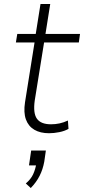

<svg xmlns="http://www.w3.org/2000/svg" viewBox="-20 -663 428 967"><path d="M227 8Q183 8 153 -9.5Q123 -27 110.5 -61.5Q98 -96 106 -148L154 -449H60L67 -492H160L184 -643H233L209 -492H383L377 -449H202L155 -157Q146 -93 166 -65Q186 -37 237 -37Q259 -37 280 -41.5Q301 -46 322 -56L325 -14Q306 -3 279 2.5Q252 8 227 8ZM135 284 110 261Q135 240 146.5 215.5Q158 191 163 161L167 170H126L137 95H211L203 151Q196 190 179.5 222.5Q163 255 135 284Z"/></svg>

Font: Nunito Sans 7pt SemiCondensed ExtraLight
Style: Italic
Weight: 250
Width: 4
Italic angle: -9°
Designer: Vernon Adams
Foundry: Vernon Adams
Version: Version 3.101;gftools[0.9.27]